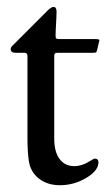

<svg xmlns="http://www.w3.org/2000/svg" viewBox="-20 -529 324 560"><path d="M138.2 -125Q138.2 -85.9 153.8 -65.2Q169.4 -44.4 196.8 -44.4Q218.8 -44.4 241.2 -58.6Q253.9 -66.4 255.9 -66.4Q267.1 -66.4 267.1 -55.7Q267.1 -31.2 231.4 -10Q195.8 11.2 154.8 11.2Q118.2 11.2 93.5 -8.1Q68.8 -27.3 64 -60.1Q60.1 -86.4 60.1 -125V-365.2Q60.1 -375 51.8 -375H25.9Q11.2 -375 11.2 -385.7Q11.2 -387.7 11.7 -388.7Q12.7 -392.1 15.1 -394.5L119.1 -498.5Q129.4 -508.8 136.2 -508.8Q145 -508.8 145 -494.6Q145 -492.7 144.3 -475.6Q143.6 -458.5 142.6 -441.9L142.1 -425.3Q142.1 -418 144.3 -416.5Q146.5 -415 155.8 -415H257.8Q270 -415 270 -411.6Q270 -410.6 268.1 -403.8L264.2 -387.2Q262.2 -377.9 260.5 -376.5Q258.8 -375 249 -375H147.9Q142.1 -375 140.1 -372.8Q138.2 -370.6 138.2 -365.2Z"/></svg>

Font: Cooper*
Style: Regular
Weight: 400
Designer: Owen Earl
Foundry: indestructible type*
Version: Version 0.001